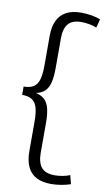

<svg xmlns="http://www.w3.org/2000/svg" viewBox="-99 -852 554 1002"><g transform="rotate(10 177.5 -351.0)"><path d="M247 103Q201 103 169.5 87Q138 71 122 37.5Q106 4 106 -46V-202Q106 -249 98 -276.5Q90 -304 70.5 -316.5Q51 -329 18 -329V-373Q51 -373 70.5 -385.5Q90 -398 98 -426Q106 -454 106 -500V-656Q106 -706 122 -739Q138 -772 169.5 -788.5Q201 -805 247 -805Q274 -805 302 -800.5Q330 -796 350 -787L338 -742Q321 -749 299 -753Q277 -757 258 -757Q209 -757 187.5 -731.5Q166 -706 166 -654V-497Q166 -451 158.5 -420.5Q151 -390 133.5 -373.5Q116 -357 87 -351Q116 -345 133.5 -328.5Q151 -312 158.5 -282Q166 -252 166 -205V-48Q166 4 187.5 29.5Q209 55 258 55Q278 55 299.5 51Q321 47 338 40L350 86Q330 93 302 98Q274 103 247 103Z"/></g></svg>

Font: Pathway Extreme 28pt ExtraLight
Style: Regular
Weight: 250
Designer: Eduardo Rodriguez Tunni
Foundry: Eduardo Rodriguez Tunni
Version: Version 1.001;gftools[0.9.26]